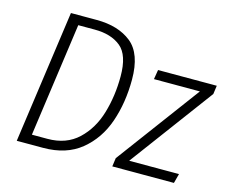

<svg xmlns="http://www.w3.org/2000/svg" viewBox="-97 -821 1147 957"><g transform="rotate(15 476.5 -342.5)"><path d="M537 -443Q537 -324 502.5 -224Q468 -124 392 -62Q316 0 197 0H61L157 -685H290Q402 -685 469.5 -631Q537 -577 537 -443ZM208 -636 126 -49H206Q303 -49 364 -106.5Q425 -164 451.5 -253.5Q478 -343 478 -444Q478 -554 428 -595Q378 -636 293 -636ZM953 -523 947 -479 628 -49H885L872 0H554L560 -44L879 -474H642L650 -523Z"/></g></svg>

Font: Fira Sans Condensed Light
Style: Italic
Weight: 300
Width: 3
Italic angle: -8°
Designer: Carrois Corporate & Edenspiekermann AG
Foundry: Carrois Corporate GbR & Edenspiekermann AG
Version: Version 4.203